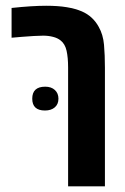

<svg xmlns="http://www.w3.org/2000/svg" viewBox="-20 -660 441 680"><path d="M221.2 0V-420.9Q221.2 -456.1 215.8 -480.2Q210.4 -504.4 194.8 -516.6Q184.1 -525.4 167.7 -529.5Q151.4 -533.7 132.8 -533.7Q120.6 -533.7 99.6 -532.5Q78.6 -531.2 57.1 -529.5Q35.6 -527.8 21 -526.4V-631.8Q57.1 -635.7 88.4 -637.7Q119.6 -639.6 143.6 -639.6Q185.5 -639.6 216.3 -634.5Q247.1 -629.4 270 -619.6Q309.1 -602.5 329.6 -564.9Q345.2 -537.6 348.4 -501.2Q351.6 -464.8 351.6 -420.4V0ZM139.2 -268.6Q94.2 -268.6 94.2 -310.5Q94.2 -353 140.1 -353Q161.6 -353 174.3 -341.3Q187 -329.6 187 -310.5Q187 -291 174.1 -279.8Q161.1 -268.6 139.2 -268.6Z"/></svg>

Font: Open Sans Condensed
Style: Bold
Weight: 700
Width: 3
Designer: Monotype Design Team
Foundry: Monotype Imaging Inc.
Version: Version 3.003; ttfautohint (v1.8.4)